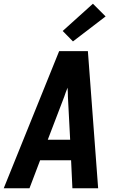

<svg xmlns="http://www.w3.org/2000/svg" viewBox="-29 -1009 649 1029"><path d="M-9 0 288 -735H442L497 0H359L352 -150H186L129 0ZM347 -260 335 -490Q335 -502 334.5 -514.5Q334 -527 333 -539Q328 -527 323.5 -514.5Q319 -502 315 -490L227 -260ZM362 -787 307 -843 469 -989 537 -921Z"/></svg>

Font: Iosevka Aile Extrabold Oblique
Style: Regular
Weight: 800
Italic angle: -9°
Designer: Belleve Invis
Foundry: Belleve Invis
Version: Version 31.1.0; ttfautohint (v1.8.4)